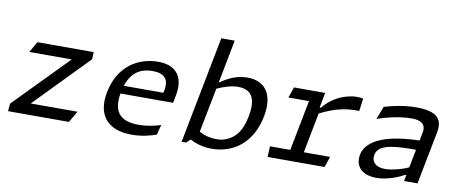

<svg xmlns="http://www.w3.org/2000/svg" viewBox="-67 -1051 3234 1350"><g transform="rotate(10 1550.0 -376.5)"><path d="M151 -513.5 106.5 -436H409.5L36.5 -54.5L32 0H466.5L513.5 -81H179.5L550.5 -462L553 -513.5Z M883 -429.5C904 -443 937.5 -454.5 983.5 -454.5C1071 -454.5 1104.5 -414.5 1088.5 -333.5C1087.5 -327.5 1086 -322 1084.5 -317H802C823 -381.5 858.5 -414 883 -429.5ZM694 -252C662.5 -90 739 12 915 12C990.5 12 1052 -5.5 1091 -19.5L1109.5 -91.5C1067.5 -77.5 1012.5 -65 952 -65C796 -65 771 -151.5 788.5 -259.5H1164.5L1175.5 -316C1198 -430 1157 -525.5 1012 -525.5C869.5 -525.5 731 -443.5 694 -252Z M1810.5 -275.5C1839.5 -421.5 1788.5 -525 1650 -525C1575 -525 1513 -495 1460.5 -457.5H1456L1515.5 -765H1419.5L1271 0H1303L1332 -27C1376.5 -2 1431.5 11.5 1488.5 11.5C1642.5 11.5 1773.5 -84.5 1810.5 -275.5ZM1384.5 -91.5 1446.5 -410C1497.5 -433 1549 -449.5 1596.5 -449.5C1714.5 -449.5 1724 -355 1704.5 -256C1683.5 -147.5 1639.5 -108 1606.5 -88C1574 -67.5 1545 -60.5 1507.5 -60.5C1462 -60.5 1422.5 -71 1384.5 -91.5Z M2205.5 -513.5H1983L1956.5 -437H2103.5L2033.5 -76.5H1888.5L1885 0H2291.5L2318 -76.5H2130L2185.5 -363C2277.5 -409.5 2357 -433.5 2463.5 -430.5L2475.5 -520.5C2462 -523.5 2449 -525 2434.5 -525C2342.5 -525 2251.5 -479 2193.5 -405.5H2185Z M2955.5 0 3029 -379C3048.5 -478 2996 -525 2855.5 -525C2775.5 -525 2693 -508.5 2627.5 -488.5L2592.5 -396C2683.5 -427.5 2766.5 -442.5 2839 -442.5C2899.5 -442.5 2941 -421 2929 -359L2917.5 -299.5C2782 -296 2550.5 -272 2522 -128C2507.5 -50.5 2553 12 2663 12C2710.5 12 2782.5 -1.5 2859 -43.5H2867.5L2859 0ZM2621.5 -144.5C2627.5 -174.5 2645 -199.5 2701 -214.5C2757.5 -230 2845 -231.5 2904 -230.5L2878.5 -100.5C2817 -73.5 2754.5 -60 2712 -60C2644.5 -60 2612 -95.5 2621.5 -144.5Z"/></g></svg>

Font: Monaspace Argon
Style: Italic
Weight: 400
Italic angle: -11°
Designer: Riley Cran & the Lettermatic Team
Foundry: Lettermatic
Version: Version 1.101 (Monaspace Argon)